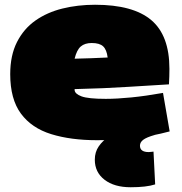

<svg xmlns="http://www.w3.org/2000/svg" viewBox="-20 -580 766 808"><path d="M388 10Q278 10 195.5 -15.5Q113 -41 68 -102Q23 -163 23 -268Q23 -347 51.5 -403Q80 -459 129 -493.5Q178 -528 242.5 -544Q307 -560 380 -560Q540 -560 616.5 -495.5Q693 -431 693 -290Q693 -278 692.5 -258.5Q692 -239 691 -225Q619 -221 519.5 -214.5Q420 -208 294 -205Q294 -205 294 -201Q295 -185 323 -174.5Q351 -164 425 -164Q472 -164 532.5 -170Q593 -176 666 -189L694 -27Q619 -7 547.5 1.5Q476 10 388 10ZM294 -333Q326 -334 363 -335Q400 -336 433 -338Q429 -371 414 -385Q399 -399 366 -399Q337 -399 320 -384.5Q303 -370 294 -333ZM530 208Q461 208 420 176.5Q379 145 379 92Q379 60 395.5 36Q412 12 437 -4Q462 -20 488 -26L631 -12Q596 -2 582.5 8.5Q569 19 569 33Q569 60 606 60Q613 60 617.5 59Q622 58 626 58L633 196Q596 208 530 208Z"/></svg>

Font: Georama Extended Black
Style: Regular
Weight: 900
Width: 7
Designer: Jean-Baptiste Levee
Foundry: Production Type
Version: Version 1.000